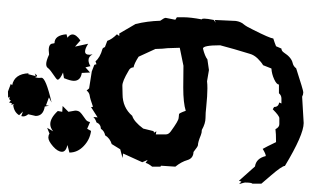

<svg xmlns="http://www.w3.org/2000/svg" viewBox="-172 -516 787 485"><g transform="rotate(-90 221.5 -273.5)"><path d="M0 -6.8V-29.3Q2.9 -31.2 2.9 -48.3Q2.9 -49.8 -1 -63L5.4 -57.1L7.3 -63.5L43.5 -22.9Q64 -20 69.8 4.4Q75.2 4.4 87.9 -3.4Q92.8 4.9 105 30.3Q127.4 30.3 137.7 28.8Q142.6 38.6 150.4 38.6H165.5Q171.4 38.6 188 22L193.8 25.4Q193.8 36.6 205.1 38.1L202.6 43.9H215.3Q223.1 43.9 228.5 37.6H250.5Q250.5 31.7 263.7 25.6Q276.9 19.5 291 18.6L299.3 -2.4Q307.1 -6.8 316.2 -16.1Q325.2 -25.4 328.1 -36.1Q331.1 -46.9 339.8 -75.2L349.6 -110.8Q349.6 -154.3 341.3 -154.3Q321.8 -149.4 314 -143.1L287.1 -139.2L258.8 -144Q251.5 -143.1 240.7 -143.1Q222.7 -143.1 194.3 -146Q179.2 -147.9 165.8 -147.9Q152.3 -147.9 135.7 -157.2Q128.4 -157.2 122.6 -159.7Q105 -167 97.2 -167Q94.2 -167 80.1 -178.2Q64 -178.7 59.6 -193.8Q55.2 -209 43 -224.1L45.4 -260.3L43 -261.7V-282.7Q50.3 -291.5 52.7 -299.3L60.1 -293.9L54.2 -307.6L76.2 -356L64.9 -357.4L86.9 -363.3L100.1 -384.8Q114.7 -389.2 122.1 -401.4Q132.8 -403.3 138.7 -412.1Q150.4 -412.6 154.8 -423.3Q163.1 -425.8 168.5 -431.2L167.5 -420.4L193.4 -437L194.3 -432.1Q214.8 -439.5 222.4 -440.4Q230 -441.4 235.4 -448.2L240.7 -441.9L283.7 -435.1L300.3 -428.7L301.8 -423.3L309.1 -425.8Q318.8 -414.1 340.3 -408.2Q343.3 -407.2 345.2 -401.9L360.8 -396Q364.7 -384.3 377.4 -371.6L373 -365.7H379.4L403.3 -324.7Q410.6 -295.4 411.6 -262.2Q418.9 -252.4 418.9 -248.5L414.1 -224.1L420.4 -220.2V-203.1Q420.4 -186 415 -157.2Q417 -157.2 417 -151.4Q417 -144 413.6 -127L406.7 -122.1L413.6 -124.5L411.1 -71.3Q409.2 -59.1 403.1 -52Q397 -44.9 388.7 -27.3Q367.7 14.2 366.7 23.4Q356.9 26.4 347.2 30.3L341.3 43.9Q335.4 43.9 331.1 50.3Q318.8 69.3 304.7 72.3Q296.4 74.2 291.5 81.1Q235.8 99.1 231 99.1Q225.1 99.1 219.7 96.2Q159.7 100.1 153.3 100.1Q123.5 100.1 44.9 52.7Q44.9 45.4 20.5 17.1ZM343.3 -212.9 342.3 -244.1Q340.8 -253.4 340.3 -274.4Q336.4 -282.2 320.8 -316.9Q303.2 -328.1 293.9 -329.6Q293.9 -338.4 284.2 -342.8Q258.8 -357.9 247.6 -357.9L226.1 -357.4Q192.4 -357.4 171.4 -333Q156.7 -328.6 139.2 -305.2L132.8 -279.3L128.9 -277.8L132.3 -272L124.5 -273.4V-248Q124.5 -241.2 131.8 -235.8Q159.2 -215.8 166 -215.8Q167 -215.8 169.9 -215.3Q172.9 -214.8 175.5 -214.8Q178.2 -214.8 184.1 -197.8Q204.1 -204.1 242.7 -204.1L297.9 -203.6ZM133.3 -437Q111.3 -439.9 95 -455.6Q78.6 -471.2 78.6 -491.7L97.7 -496.6Q80.6 -500.5 80.6 -510.3Q80.6 -521 94.2 -533Q107.9 -544.9 116.7 -544.9Q122.1 -544.9 126.5 -542L141.1 -547.9L132.3 -532.7Q141.1 -540 150.4 -540Q166 -540 183.6 -521L181.6 -509.8L196.3 -508.8L181.6 -494.1L184.6 -477.1Q184.6 -468.8 180.4 -464.6Q176.3 -460.4 171.1 -457Q166 -453.6 161.4 -450Q156.7 -446.3 155.8 -439.5L138.7 -446.8ZM326.7 -433.1Q321.3 -443.4 312 -443.4Q304.7 -443.4 296.9 -438.5L293.9 -451.2L280.8 -439.5L279.8 -460.4Q259.8 -463.4 259.8 -480.5Q259.8 -488.8 266.6 -505.4L280.8 -507.8Q262.7 -515.6 262.7 -521.5Q262.7 -522.9 266.6 -525.9Q289.1 -541 292 -545.7Q294.9 -550.3 302.2 -550.3Q310.5 -550.3 326.2 -543L336.9 -543.9Q354 -543.9 354 -533.2L355 -529.3Q375 -529.3 377.4 -499L368.7 -496.6Q377 -490.7 377 -483.9Q377 -474.6 361.8 -463.9L346.2 -477.5L353.5 -444.3Q341.3 -452.1 334 -452.1Q325.7 -452.1 325.7 -440.9ZM194.9 -553.9Q171.1 -557.8 171.1 -576.9L175.4 -595.7Q169.9 -602.3 169.9 -608.6L170.7 -613.3L182.4 -609L173 -618.7Q180.9 -631.6 198.4 -633.6L200.4 -631.2L200 -639.1L203.5 -636.7L205.1 -644.1L209.8 -639.8Q211.3 -639.8 211.7 -642.6L216.4 -643.7L219.9 -641.4L217.2 -646.5L232.8 -646.9L252 -639.8L248.8 -636.3Q277.3 -630.5 278.9 -594.9L276.6 -595.7L272.3 -578.9L273.4 -576.9L278.5 -579.3Q274.2 -573.4 272.3 -573.4Q270.3 -573.4 269.5 -578.9Q267.2 -574.6 267.2 -568.7L267.6 -562.1Q267.6 -551.2 205.1 -536.7L218 -543.4L198 -550.8L196.9 -543Z"/></g></svg>

Font: Truetypewriter PolyglOTT
Style: Regular
Weight: 400
Designer: Sergey Beatoff a.k.a. Sam_T
Version: Version 3.76